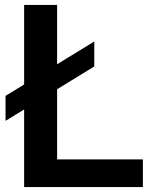

<svg xmlns="http://www.w3.org/2000/svg" viewBox="-20 -760 606 780"><path d="M2.5 -269V-370.5L363 -591.5V-490ZM78 0V-740H212V-112.5H560.5V0Z"/></svg>

Font: Encode Sans SC SemiBold
Style: Regular
Weight: 600
Version: Version 3.002